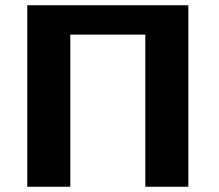

<svg xmlns="http://www.w3.org/2000/svg" viewBox="-20 -712 834 732"><path d="M84 0V-692H698V0H534V-580H248V0Z"/></svg>

Font: Coval
Style: Black
Weight: 1000
Foundry: Context Ltd
Version: Version 001.000